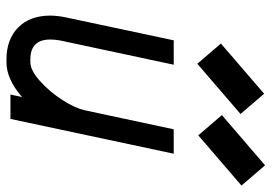

<svg xmlns="http://www.w3.org/2000/svg" viewBox="-142 -678 832 588"><g transform="rotate(90 274.0 -384.0)"><path d="M175.3 -572.3 113.3 -644.5 267.1 -776.9 329.1 -704.6ZM394.5 -575.2 332.5 -647.5 486.3 -779.8 548.3 -707.5ZM105 -157.2Q101.1 -139.2 101.1 -121.6Q101.1 -61 162.1 -61H170.9Q195.3 -61 228.3 -90.6Q261.2 -120.1 286.1 -158.9Q311 -197.8 317.4 -226.1L376 -500H450.7L344.2 0H269.5L277.3 -35.6Q222.2 12.2 170.9 12.2H162.1Q100.6 12.2 64.2 -23.7Q27.8 -59.6 27.8 -121.6Q27.8 -144.5 33.7 -171.9L103.5 -500H178.2Z"/></g></svg>

Font: Anka/Coder Narrow
Style: Italic
Weight: 400
Width: 3
Italic angle: -12°
Monospace: yes
Version: Version 001.100